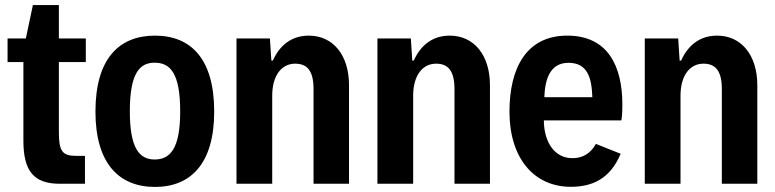

<svg xmlns="http://www.w3.org/2000/svg" viewBox="-20 -736 3105 769"><path d="M219.2 0H320.3V-111.8H283.7C229.5 -111.8 215.8 -130.9 215.8 -207V-487.3H323.7V-582H215.8V-715.8H111.8L83.5 -582H10.3V-487.3H73.7V-172.9C73.7 -52.7 113.8 0 219.2 0Z M600.6 12.7C745.1 12.7 837.9 -82 837.9 -289.1C837.9 -500 745.1 -593.3 600.6 -593.3C456.1 -593.3 362.3 -500 362.3 -289.1C362.3 -82 456.1 12.7 600.6 12.7ZM599.1 -97.2C539.6 -97.2 500 -140.1 500 -290C500 -443.4 539.6 -484.9 599.1 -484.9C661.6 -484.9 701.7 -443.4 701.7 -290C701.7 -140.1 661.6 -97.2 599.1 -97.2Z M927.2 0H1070.3V-353C1070.3 -431.6 1106.4 -481 1162.1 -481C1209.5 -481 1235.8 -453.6 1235.8 -379.4V0H1377.9V-394.5C1377.9 -516.1 1313.5 -593.3 1216.8 -593.3C1147.9 -593.3 1100.1 -554.7 1072.8 -493.2H1066.9L1061 -582H927.2Z M1491.7 0H1634.8V-353C1634.8 -431.6 1670.9 -481 1726.6 -481C1773.9 -481 1800.3 -453.6 1800.3 -379.4V0H1942.4V-394.5C1942.4 -516.1 1877.9 -593.3 1781.2 -593.3C1712.4 -593.3 1664.6 -554.7 1637.2 -493.2H1631.3L1625.5 -582H1491.7Z M2472.7 -316.9C2472.7 -470.2 2415.5 -593.3 2252 -593.3C2087.9 -593.3 2020.5 -462.9 2020.5 -288.6C2020.5 -104.5 2117.2 12.2 2266.1 12.2C2350.1 12.2 2423.3 -18.1 2465.8 -120.1L2366.7 -159.7C2344.2 -119.6 2312.5 -102.5 2272.5 -102.5C2201.7 -102.5 2158.7 -166 2158.2 -253.9H2468.8C2472.2 -272.9 2472.7 -300.8 2472.7 -316.9ZM2256.8 -484.4C2333 -484.4 2349.6 -425.8 2352.5 -346.7H2160.2C2162.6 -417.5 2182.6 -484.4 2256.8 -484.4Z M2562.5 0H2705.6V-353C2705.6 -431.6 2741.7 -481 2797.4 -481C2844.7 -481 2871.1 -453.6 2871.1 -379.4V0H3013.2V-394.5C3013.2 -516.1 2948.7 -593.3 2852.1 -593.3C2783.2 -593.3 2735.4 -554.7 2708 -493.2H2702.1L2696.3 -582H2562.5Z"/></svg>

Font: Decalotype SemiBold
Style: Regular
Weight: 600
Designer: Alfredo Marco Pradil
Foundry: Alfredo Marco Pradil
Version: Version 1.0